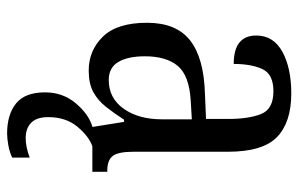

<svg xmlns="http://www.w3.org/2000/svg" viewBox="-166 -420 820 527"><g transform="rotate(90 243.5 -156.0)"><path d="M173 10Q118 10 80 -29Q42 -68 42 -150Q42 -230 90 -268Q138 -306 236 -309L306 -312V-373Q306 -429 292.5 -463Q279 -497 230 -497Q183 -497 169 -466.5Q155 -436 155 -388Q77 -388 77 -450Q77 -497 121.5 -521.5Q166 -546 236 -546Q315 -546 355.5 -507Q396 -468 396 -372V-113Q396 -71 407.5 -56Q419 -41 448 -41H451V0H328L314 -87H308Q290 -59 272.5 -37Q255 -15 232 -2.5Q209 10 173 10ZM199 -45Q249 -45 278 -86Q307 -127 307 -191V-273L256 -270Q187 -266 160.5 -234.5Q134 -203 134 -144Q134 -98 149.5 -71.5Q165 -45 199 -45ZM346 234Q294 234 263.5 209.5Q233 185 233 130Q233 81 263 45.5Q293 10 327 0H381Q353 10 327 41.5Q301 73 301 121Q301 153 316.5 168Q332 183 358 183Q383 183 412 172V220Q398 227 379 230.5Q360 234 346 234Z"/></g></svg>

Font: Noto Serif Georgian Condensed
Style: Regular
Weight: 400
Width: 3
Designer: Monotype Design Team, Akaki Razmadze
Foundry: Google LLC
Version: Version 2.003; ttfautohint (v1.8.4.7-5d5b)